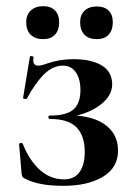

<svg xmlns="http://www.w3.org/2000/svg" viewBox="-20 -591 434 623"><path d="M255 -98Q255 -150 228.5 -177.5Q202 -205 142 -205Q138 -205 137 -210.5Q136 -216 142 -216Q196 -216 218.5 -236Q241 -256 241 -299Q241 -335 226 -356.5Q211 -378 184 -378Q151 -378 122.5 -349.5Q94 -321 67 -271Q66 -270 62 -270Q54 -270 55 -274L77 -407Q77 -409 81 -409Q84 -409 87 -407.5Q90 -406 89 -405Q88 -401 88 -395Q88 -378 104 -378Q114 -378 133 -385Q173 -399 218 -399Q277 -399 310.5 -378.5Q344 -358 344 -317Q344 -278 301 -247.5Q258 -217 187 -208L189 -216Q270 -220 316.5 -189.5Q363 -159 363 -102Q363 -47 314 -17.5Q265 12 186 12Q105 12 62 -11Q55 -14 53 -17Q51 -20 50 -28L42 -123Q42 -126 47 -127Q52 -128 54 -124Q75 -71 109 -40Q143 -9 188 -9Q221 -9 238 -32.5Q255 -56 255 -98ZM65 -519Q65 -543 80 -557Q95 -571 120 -571Q145 -571 158.5 -557Q172 -543 172 -519Q172 -493 158.5 -478.5Q145 -464 120 -464Q94 -464 79.5 -478.5Q65 -493 65 -519ZM240 -519Q240 -543 254.5 -556.5Q269 -570 294 -570Q319 -570 332.5 -556.5Q346 -543 346 -519Q346 -493 332.5 -478.5Q319 -464 294 -464Q268 -464 254 -478.5Q240 -493 240 -519Z"/></svg>

Font: Cormorant Infant
Style: Bold
Weight: 700
Designer: Christian Thalmann (Catharsis Fonts)
Foundry: Catharsis Fonts
Version: Version 4.000